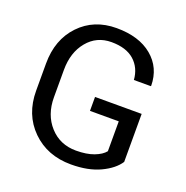

<svg xmlns="http://www.w3.org/2000/svg" viewBox="-120 -759 852 879"><g transform="rotate(20 306.5 -319.0)"><path d="M543 -318.4V-84.5Q517.1 -44.9 459 -17.6Q400.9 9.8 317.4 9.8Q201.7 9.8 127.2 -63.7Q52.7 -137.2 52.7 -253.4V-385.3Q52.7 -502.4 122.3 -575.4Q191.9 -648.4 301.8 -648.4Q411.6 -648.4 475.3 -595.2Q539.1 -542 540 -454.6L539.1 -452.1H456.5Q452.1 -510.3 412.8 -545.2Q373.5 -580.1 301.5 -580.1Q229.5 -580.1 184.6 -525.6Q139.6 -471.2 139.6 -385.7V-252.9Q139.6 -167.5 189.5 -112.5Q239.3 -57.6 317.4 -57.6Q368.7 -57.6 404.3 -71Q439.9 -84.5 456.1 -105V-250.5H315.9V-318.4Z"/></g></svg>

Font: Yantramanav
Style: Regular
Weight: 400
Version: Version 1.000;PS 1.0;hotconv 1.0.72;makeotf.lib2.5.5900; ttf